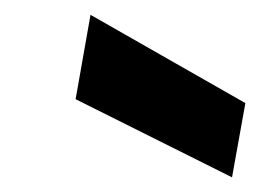

<svg xmlns="http://www.w3.org/2000/svg" viewBox="-20 -832 351 259"><path d="M82 -698.2 102.1 -812 311 -692.9 293 -592.8Z"/></svg>

Font: SVN-Poppins SemiBold
Style: Italic
Weight: 600
Italic angle: -10°
Designer: Ninad Kale (Devanagari), Jonny Pinhorn (Latin)
Foundry: Indian Type Foundry
Version: Version 3.002 2017